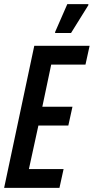

<svg xmlns="http://www.w3.org/2000/svg" viewBox="-21 -910 454 930"><path d="M-1 0 145 -688H413L393 -597H227L184 -393H330L310 -302H165L119 -91H287L267 0ZM246 -750V-755L305 -890H407V-885L323 -750Z"/></svg>

Font: Saira ExtraCondensed SemiBold
Style: Italic
Weight: 600
Width: 2
Italic angle: -12°
Designer: Hector Gatti with collaboration of the Omnibus-Type team
Foundry: Omnibus-Type
Version: Version 1.101